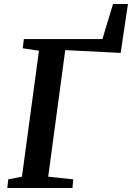

<svg xmlns="http://www.w3.org/2000/svg" viewBox="-20 -938 658 958"><path d="M16.5 0 21 -43 89.5 -56.5 174.5 -685 93.5 -697 99 -743H491L544 -918H618.5L582 -674L305.5 -688L220.5 -56.5L345.5 -43L341.5 0Z"/></svg>

Font: Merriweather 24pt SemiBold
Style: Italic
Weight: 600
Italic angle: -7.8°
Version: Version 2.101